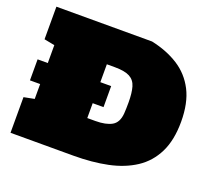

<svg xmlns="http://www.w3.org/2000/svg" viewBox="-126 -911 1178 1073"><g transform="rotate(20 463.0 -375.0)"><path d="M35.2 0V-211.9L97.7 -224.1V-312.5H37.1V-437.5H97.7V-543.9L35.2 -556.2V-750H604Q696.3 -730.5 765.1 -686.8Q834 -643.1 872.1 -569.1Q910.2 -495.1 910.2 -383.8Q910.2 -273.9 873.5 -200Q836.9 -126 770 -82Q703.1 -38.1 611.6 -19Q520 0 410.2 0ZM410.2 -224.1H458Q520.5 -224.1 555.7 -243.9Q590.8 -263.7 595.2 -318.4Q596.2 -333 596.7 -349.4Q597.2 -365.7 597.2 -383.8Q597.2 -441.4 586.9 -476.6Q576.7 -511.7 546.9 -527.8Q517.1 -543.9 458 -543.9H410.2V-437.5H474.6V-312.5H410.2Z"/></g></svg>

Font: Holtwood One SC
Style: Regular
Weight: 400
Designer: Vernon Adams
Foundry: Vernon Adams
Version: Version 1.100; ttfautohint (v1.8.4.7-5d5b)